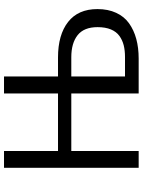

<svg xmlns="http://www.w3.org/2000/svg" viewBox="106 -834 728 981"><g transform="rotate(-90 470.5 -344.0)"><path d="M667 -412.1Q782.7 -412.1 848.4 -360.6Q914.1 -309.1 914.1 -210.9Q914.1 -156.2 895 -115Q876 -73.7 841.3 -49.1Q806.6 -24.4 761.5 -12.2Q716.3 0 661.1 0H482.9V-344.2H189V0H103V-688H189V-412.1H482.9V-688H569.8V-412.1ZM668.9 -69.8Q702.6 -69.8 729 -76.4Q755.4 -83 776.9 -98.4Q798.3 -113.8 810.1 -141.8Q821.8 -169.9 821.8 -210Q821.8 -279.3 781 -311.8Q740.2 -344.2 668 -344.2H569.8V-69.8Z"/></g></svg>

Font: Fira Sans Book
Style: Regular
Weight: 350
Designer: Carrois Corporate & Edenspiekermann AG
Foundry: Carrois Corporate GbR & Edenspiekermann AG
Version: Version 4.203;PS 004.203;hotconv 1.0.88;makeotf.lib2.5.64775